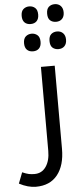

<svg xmlns="http://www.w3.org/2000/svg" viewBox="-109 -893 503 1170"><g transform="rotate(-5 142.5 -308.5)"><path d="M62 240.2Q14.2 240.2 -40 211.9L-14.2 145Q10.3 155.8 25.9 158.9Q41.5 162.1 60.1 162.1Q105 162.1 130.4 125.5Q155.8 88.9 155.8 28.8V-484.9H240.2V23.9Q240.2 125 194.3 182.6Q148.4 240.2 62 240.2ZM272 -750.5Q250.5 -750.5 236.1 -762.9Q221.7 -775.4 221.7 -804.2Q221.7 -833 236.1 -845.7Q250.5 -858.4 272 -858.4Q294.9 -858.4 308.8 -844Q322.8 -829.6 322.8 -804.2Q322.8 -778.8 309.1 -764.6Q295.4 -750.5 272 -750.5ZM116.7 -750.5Q92.8 -750.5 79.3 -764.2Q65.9 -777.8 65.9 -804.2Q65.9 -832.5 80.8 -845.5Q95.7 -858.4 116.7 -858.4Q137.2 -858.4 152.1 -845.7Q167 -833 167 -804.2Q167 -778.3 153.6 -764.4Q140.1 -750.5 116.7 -750.5ZM272 -583.5Q250.5 -583.5 236.1 -595.9Q221.7 -608.4 221.7 -637.2Q221.7 -666 236.1 -678.7Q250.5 -691.4 272 -691.4Q294.9 -691.4 308.8 -677Q322.8 -662.6 322.8 -637.2Q322.8 -611.8 309.1 -597.7Q295.4 -583.5 272 -583.5ZM116.7 -583.5Q92.8 -583.5 79.3 -597.2Q65.9 -610.8 65.9 -637.2Q65.9 -665.5 80.8 -678.5Q95.7 -691.4 116.7 -691.4Q137.2 -691.4 152.1 -678.7Q167 -666 167 -637.2Q167 -611.3 153.6 -597.4Q140.1 -583.5 116.7 -583.5Z"/></g></svg>

Font: DroidArabicKufi
Style: Regular
Weight: 400
Designer: Pascal Zoghbi
Foundry: Ascender Corporation
Version: Version 1.00; ttfautohint (v1.4.1)